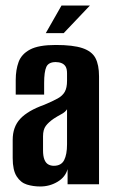

<svg xmlns="http://www.w3.org/2000/svg" viewBox="-20 -668 410 696"><path d="M126 8Q100 8 77.5 1Q55 -6 40.5 -28.5Q26 -51 26 -95V-161Q26 -208 53.5 -237.5Q81 -267 140 -288Q171 -301 189 -311Q207 -321 215 -335.5Q223 -350 223 -375V-402Q223 -418 218 -426.5Q213 -435 203.5 -439Q194 -443 182 -443Q156 -443 148 -425.5Q140 -408 140 -367V-325H37V-378Q37 -415 47.5 -443.5Q58 -472 89 -488.5Q120 -505 182 -505Q245 -505 279 -493.5Q313 -482 326 -457.5Q339 -433 339 -391V0H225V-55Q217 -26 188.5 -9Q160 8 126 8ZM175 -67Q202 -67 212.5 -87.5Q223 -108 223 -145V-272Q217 -262 203 -254.5Q189 -247 175 -238Q156 -225 146 -211.5Q136 -198 136 -174V-123Q136 -102 141 -89.5Q146 -77 155 -72Q164 -67 175 -67ZM146 -548 203 -648H306L211 -548Z"/></svg>

Font: Alumni Sans
Style: Bold
Weight: 700
Designer: Robert E. Leuschke
Foundry: Robert E. Leuschke
Version: Version 1.018